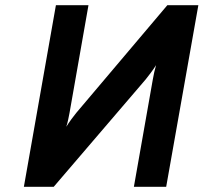

<svg xmlns="http://www.w3.org/2000/svg" viewBox="-20 -720 784 740"><path d="M72 0 195.5 -700H321L248 -285Q246.5 -276.5 243 -260Q239.5 -243.5 235.5 -231.5Q243.5 -244.5 255.5 -261Q267.5 -277.5 274 -285L625 -700H744.5L620.5 0H496L569 -414Q571.5 -428 574.5 -441.8Q577.5 -455.5 581.5 -469Q573.5 -456 561 -439.2Q548.5 -422.5 541.5 -414L187 0Z"/></svg>

Font: Overpass
Style: Bold Italic
Weight: 700
Italic angle: -10°
Designer: Delve Withrington, Dave Bailey, Thomas Jockin
Foundry: Delve Fonts LLC
Version: Version 4.000; ttfautohint (v1.8.3)